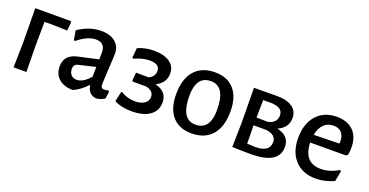

<svg xmlns="http://www.w3.org/2000/svg" viewBox="-28 -932 2695 1404"><g transform="rotate(20 1319.5 -230.5)"><path d="M75 0 79 -193 76 -461H352L358 -454L351 -387L246 -390H174L172 -202L175 0Z M588 -470Q658 -470 698 -437Q738 -404 738 -345Q738 -327 732 -226Q726 -125 726 -108Q726 -89 732 -81.5Q738 -74 754 -74Q765 -74 785 -78L793 -71L784 -15Q755 3 721 7Q656 1 647 -67H640Q589 -13 537 8Q468 7 428.5 -28Q389 -63 389 -123Q389 -212 486 -234L644 -269L645 -323Q645 -398 572 -398Q509 -398 430 -334L421 -339L409 -410Q497 -470 588 -470ZM643 -210 513 -179Q479 -172 479 -136Q479 -106 495.5 -89Q512 -72 540 -72Q588 -72 641 -133Z M995 7Q913 7 859 -23L876 -99L883 -102Q931 -70 994 -70Q1039 -70 1066.5 -89Q1094 -108 1094 -139Q1094 -187 1034 -200H931L924 -207L930 -270L1027 -269Q1073 -289 1073 -335Q1073 -388 994 -388Q940 -388 877 -359L867 -363L874 -440Q932 -466 999 -466Q1078 -466 1122.5 -435Q1167 -404 1167 -350Q1167 -274 1093 -239Q1187 -215 1187 -131Q1187 -66 1136 -29.5Q1085 7 995 7Z M1474 -470Q1571 -470 1623.5 -409.5Q1676 -349 1676 -238Q1676 -119 1620 -55Q1564 9 1461 9Q1364 9 1311.5 -51.5Q1259 -112 1259 -223Q1259 -342 1315 -406Q1371 -470 1474 -470ZM1354 -245Q1354 -61 1467 -61Q1580 -61 1580 -215Q1580 -399 1467 -399Q1354 -399 1354 -245Z M1777 0 1781 -193 1778 -461 1957 -462Q2035 -462 2077 -432.5Q2119 -403 2119 -348Q2119 -273 2041 -239Q2139 -217 2139 -131Q2139 3 1923 3Q1854 3 1777 0ZM1924 -400Q1916 -400 1899 -399.5Q1882 -399 1872 -399L1870 -263L1956 -261Q2026 -275 2026 -336Q2026 -400 1924 -400ZM1968 -202H1869L1871 -60Q1878 -60 1891.5 -59Q1905 -58 1915.5 -57.5Q1926 -57 1934 -57Q2046 -57 2046 -135Q2046 -192 1968 -202Z M2428 9Q2325 9 2266 -54.5Q2207 -118 2207 -228Q2207 -339 2265 -404Q2323 -469 2422 -469Q2519 -469 2564.5 -407.5Q2610 -346 2593 -238L2581 -226L2301 -225Q2306 -70 2439 -70Q2506 -70 2575 -111L2585 -105L2569 -23Q2497 9 2428 9ZM2421 -400Q2375 -400 2345.5 -370.5Q2316 -341 2306 -287L2504 -291L2506 -305Q2506 -351 2484 -375.5Q2462 -400 2421 -400Z"/></g></svg>

Font: Alegreya Sans Medium
Style: Regular
Weight: 500
Designer: Juan Pablo del Peral
Foundry: Huerta Tipografica
Version: Version 2.007